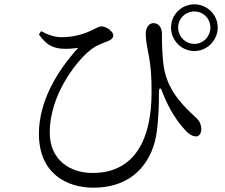

<svg xmlns="http://www.w3.org/2000/svg" viewBox="-20 -826 1040 888"><path d="M879 -590C938 -590 987 -639 987 -699C987 -758 938 -806 879 -806C819 -806 771 -758 771 -699C771 -639 819 -590 879 -590ZM412 42C613 42 690 -99 705 -217C715 -291 715 -356 715 -394C715 -424 723 -425 732 -397C764 -316 801 -263 835 -226C852 -206 871 -195 887 -195C903 -195 911 -212 911 -229C910 -259 896 -274 881 -287C838 -327 761 -397 740 -503C730 -556 729 -619 729 -670C729 -698 714 -719 690 -719C670 -719 654 -701 654 -667C654 -640 663 -595 668 -569C679 -513 681 -464 681 -398C681 -188 607 -26 408 -26C303 -26 210 -87 210 -213C210 -385 329 -536 390 -588C421 -616 455 -626 480 -636C498 -644 504 -652 504 -663C504 -678 475 -704 449 -704C436 -704 429 -697 398 -683C361 -666 316 -654 265 -654C232 -654 202 -665 170 -682L160 -666C195 -619 222 -605 263 -601C292 -599 319 -601 342 -605C241 -494 160 -355 160 -207C160 -24 288 42 412 42ZM879 -623C837 -623 804 -657 804 -699C804 -740 837 -773 879 -773C920 -773 953 -740 953 -699C953 -657 920 -623 879 -623Z"/></svg>

Font: Source Han Serif CN
Style: Regular
Weight: 400
Designer: Ryoko NISHIZUKA 西塚涼子 (kana & ideographs); Frank Grießhammer (Latin, Greek & Cyrillic); Wenlong ZHANG 张文龙 (bopomofo); San
Foundry: Adobe
Version: Version 2.003;hotconv 1.1.1;makeotfexe 2.6.0